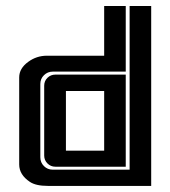

<svg xmlns="http://www.w3.org/2000/svg" viewBox="-20 -610 559 630"><path d="M321.8 -311.5H196.3V-115.7H321.8ZM125 -328.6Q125 -344.2 135.7 -354.7Q146.5 -365.2 161.6 -365.2H392.6V-63H161.6Q146.5 -63 135.7 -73.7Q125 -84.5 125 -99.6ZM43 -356Q43 -385.7 72.8 -407.2Q100.1 -427.2 133.8 -427.2Q134.3 -427.2 135.3 -427.2H321.8V-590.3H392.6V-375H153.3Q136.2 -375 124.3 -363.3Q112.3 -351.6 112.3 -334.5V-93.8Q112.3 -76.7 124.3 -64.9Q136.2 -53.2 153.3 -53.2H405.3V-590.3H476.1V0H137.2Q97.7 0 78.1 -13.2Q43 -36.6 43 -70.3Z"/></svg>

Font: Ebtekar Inline 2
Style: Inline-2
Weight: 500
Designer: Arman Khorramak
Foundry: Arman Khorramak
Version: Version 2.000